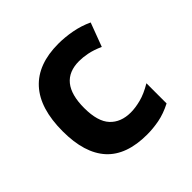

<svg xmlns="http://www.w3.org/2000/svg" viewBox="-146 -700 855 855"><g transform="rotate(-45 281.5 -273.0)"><path d="M321 10Q191 10 128 -59.5Q65 -129 65 -266Q65 -410 131.5 -483Q198 -556 327 -556Q368 -556 411.5 -548Q455 -540 496 -521L454 -409Q418 -425 389.5 -430.5Q361 -436 338 -436Q206 -436 206 -272Q206 -187 241.5 -149Q277 -111 339 -111Q368 -111 403 -120Q438 -129 480 -154V-27Q437 -5 398 2.5Q359 10 321 10Z"/></g></svg>

Font: Noto Sans Mono SemiCondensed
Style: Bold
Weight: 700
Width: 4
Designer: Monotype Design Team
Foundry: Monotype Imaging Inc.
Version: Version 2.014